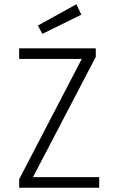

<svg xmlns="http://www.w3.org/2000/svg" viewBox="-20 -882 540 902"><path d="M70 -605V-655H430V-615L135 -50H446V0H70V-40L364 -605ZM158 -762 339 -862 362 -813 179 -723Z"/></svg>

Font: Lekton
Style: Regular
Weight: 400
Designer: Paolo Mazzetti, Luciano Perondi, Raffaele Flato, Elena Papassissa, Emilio Macchia, Michela Povoleri, Tobias Seemiller, R
Version: Version 34.000